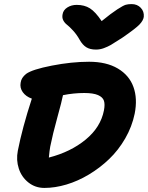

<svg xmlns="http://www.w3.org/2000/svg" viewBox="-20 -924 730 948"><path d="M629.9 -903.8Q657.7 -903.8 675 -885.5Q692.4 -867.2 689.9 -840.8Q687.5 -822.8 668.7 -803Q649.9 -783.2 584 -737.8Q542.5 -710.9 527.3 -702.1Q512.2 -693.4 492.9 -686.3Q473.6 -679.2 454.1 -679.2Q424.3 -679.2 405.8 -690.9Q387.2 -702.6 373 -728Q358.9 -753.4 340.6 -773.2Q322.3 -793 310.5 -802Q298.8 -811 292.2 -824Q285.6 -836.9 289.1 -854Q292.5 -874.5 312.5 -887.2Q332.5 -899.9 358.9 -899.9Q397 -899.9 424.1 -882.8Q451.2 -865.7 481.9 -819.8Q529.8 -858.9 559.3 -877.9Q588.9 -897 600.8 -900.4Q612.8 -903.8 629.9 -903.8ZM199.2 3.9Q154.3 3.9 120.4 -22.9Q86.4 -49.8 72.8 -91.8Q59.1 -133.8 67.9 -179.2Q89.8 -291.5 137.2 -437Q107.9 -447.3 92.5 -468.8Q77.1 -490.2 82 -516.1Q85 -540 108.9 -559.1Q138.7 -581.1 236.3 -600.1Q334 -619.1 419.9 -619.1Q505.4 -619.1 561.8 -585.7Q618.2 -552.2 638.9 -494.6Q659.7 -437 645 -362.8Q631.8 -298.8 598.4 -240.7Q564.9 -182.6 519 -138.7Q473.1 -94.7 418.9 -62.3Q364.7 -29.8 308.1 -12.9Q251.5 3.9 199.2 3.9ZM228 -200.2Q224.6 -182.1 221.2 -146Q329.1 -173.8 403.1 -234.9Q477.1 -295.9 493.2 -378.9Q499 -408.7 493.2 -426.5Q487.3 -444.3 463.9 -454.6Q440.4 -464.8 396 -464.8Q343.8 -464.8 291 -454.1Q285.6 -425.3 262.9 -343.3Q240.2 -261.2 228 -200.2Z"/></svg>

Font: Shantell Sans Irregular Bouncy
Style: Bold Italic
Weight: 700
Italic angle: -11.31°
Designer: Stephen Nixon, Anya Danilova, Shantell Martin
Foundry: Arrow Type
Version: Version 1.006;[9816181b4]